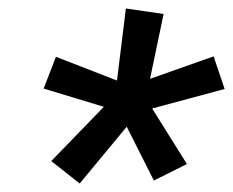

<svg xmlns="http://www.w3.org/2000/svg" viewBox="-20 -797 550 453"><path d="M168 -364 101 -417 225 -545 83 -588 112 -663 256 -607 277 -777 366 -764 334 -611 484 -664 510 -587 339 -541 421 -410 343 -371 279 -498Z"/></svg>

Font: Iosevka Curly Slab MdObl
Style: Regular
Weight: 500
Italic angle: -9°
Monospace: yes
Designer: Belleve Invis
Foundry: Belleve Invis
Version: Version 11.0.0; ttfautohint (v1.8.3)